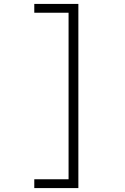

<svg xmlns="http://www.w3.org/2000/svg" viewBox="-20 -850 640 980"><path d="M155 110H380V-830H155V-785H330V65H155Z"/></svg>

Font: JetBrains Mono Thin
Style: Regular
Weight: 100
Monospace: yes
Designer: Philipp Nurullin, Konstantin Bulenkov
Foundry: JetBrains
Version: Version 2.305